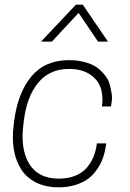

<svg xmlns="http://www.w3.org/2000/svg" viewBox="-20 -800 560 830"><path d="M204.1 -620.1H157.2L308.1 -779.8H337.9L446.8 -620.1H403.8L319.8 -744.1ZM83 -277.8 81.1 -262.2Q67.4 -154.3 106.7 -91.1Q146 -27.8 233.9 -27.8Q274.4 -27.8 305.4 -40.3Q336.4 -52.7 355.2 -75Q374 -97.2 384.5 -123Q395 -148.9 398.9 -180.2H439L437 -166Q433.1 -141.1 425.5 -118.7Q418 -96.2 402.3 -72Q386.7 -47.9 365 -30.3Q343.3 -12.7 309.3 -1.5Q275.4 9.8 233.9 9.8Q177.2 9.8 135.7 -11.2Q94.2 -32.2 71 -68.8Q47.9 -105.5 39.8 -153.8Q31.7 -202.1 39.1 -258.8L41 -274.9Q56.2 -397.5 115 -468.8Q173.8 -540 277.8 -540Q316.4 -540 347.9 -531.2Q379.4 -522.5 399.2 -508.1Q418.9 -493.7 433.8 -474.6Q448.7 -455.6 454.3 -434.8Q460 -414.1 462.9 -393.6Q465.8 -373 461.9 -355L460 -339.8H420.9Q427.2 -385.7 414.6 -421.6Q401.9 -457.5 366.9 -479.7Q332 -502 277.8 -502Q194.8 -502 145.5 -442.9Q96.2 -383.8 83 -277.8Z"/></svg>

Font: Cooper Hewitt
Style: Light Italic
Weight: 704
Designer: Village Type and Design LLC
Foundry: Cooper Hewitt Smithsonian Design Museum
Version: 1.000